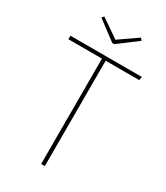

<svg xmlns="http://www.w3.org/2000/svg" viewBox="-211 -952 898 1040"><g transform="rotate(30 238.0 -431.5)"><path d="M459 -659H249V0H226V-659H16V-681H463ZM364 -850 244 -760H232L112 -850L123 -863L238 -784L352 -863Z"/></g></svg>

Font: Fira Sans Thin
Style: Regular
Weight: 100
Designer: bBox Type GmbH & Carrois Corporate GbR & Edenspiekermann AG
Foundry: bBox Type GmbH & Carrois Corporate GbR & Edenspiekermann AG
Version: Version 4.301